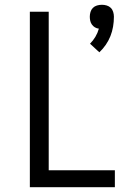

<svg xmlns="http://www.w3.org/2000/svg" viewBox="-20 -784 565 804"><path d="M396 -565 357 -601Q370 -614 379.5 -630Q389 -646 394 -664Q385 -665 377.5 -669.5Q370 -674 365 -681Q360 -688 358 -696.5Q356 -705 356 -714Q356 -724 359 -734Q362 -744 369 -751Q376 -758 386 -761Q396 -764 407 -764Q417 -764 427 -761Q437 -758 444 -751Q451 -744 454 -734Q457 -724 457 -714Q457 -693 453.5 -672.5Q450 -652 442.5 -633Q435 -614 423 -596.5Q411 -579 396 -565ZM105 0V-735H184V-71H461V0Z"/></svg>

Font: Iosevka Pride
Style: Regular
Weight: 400
Monospace: yes
Designer: Belleve Invis
Foundry: Belleve Invis
Version: Version 30.3.1; ttfautohint (v1.8.4)